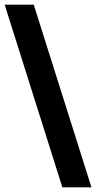

<svg xmlns="http://www.w3.org/2000/svg" viewBox="-28 -720 413 825"><path d="M365 85H240L-8 -700H117Z"/></svg>

Font: Cabin
Style: Bold
Weight: 700
Designer: Pablo Impallari
Foundry: Pablo Impallari. http://www.impallari.com Igino Marini. http://www.ikern.com
Version: Version 3.001;hotconv 1.0.109;makeotfexe 2.5.65596